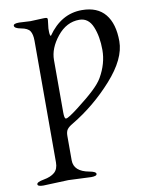

<svg xmlns="http://www.w3.org/2000/svg" viewBox="-92 -725 743 971"><g transform="rotate(-10 279.5 -240.0)"><path d="M219 -642 214 -598V-579Q215 -559 220 -559Q290 -660 396 -660Q476 -660 516 -611Q556 -562 556 -472Q556 -382 462.5 -277.5Q369 -173 252 -103Q231 -91 222.5 -79.5Q214 -68 214 -46V79Q214 137 293 151Q326 157 326 168.5Q326 180 297 180L180 175L51 180Q22 180 22 168.5Q22 157 58.5 150.5Q95 144 114.5 127Q134 110 134 76V-549Q134 -582 123 -599Q112 -616 78 -622Q44 -628 44 -642Q44 -653 73 -653L131 -650L202 -653Q214 -653 216.5 -651Q219 -649 219 -642ZM221 -134H224Q235 -134 289 -175.5Q343 -217 376.5 -248.5Q410 -280 425 -306Q464 -374 464 -443.5Q464 -513 443 -563.5Q422 -614 375 -614Q309 -614 261.5 -555Q214 -496 214 -436V-167Q214 -137 221 -134Z"/></g></svg>

Font: EB Garamond
Style: Regular
Weight: 400
Version: Version 0.012